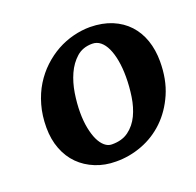

<svg xmlns="http://www.w3.org/2000/svg" viewBox="-84 -864 604 593"><g transform="rotate(-20 218.0 -567.0)"><path d="M202.6 -357.9Q166 -357.9 135.3 -370.4Q104.5 -382.8 82.3 -405Q60.1 -427.2 47.9 -459Q35.6 -490.7 35.6 -529.8Q35.6 -569.3 45.2 -603Q54.7 -636.7 71.5 -664.1Q88.4 -691.4 110.8 -712.4Q133.3 -733.4 158.9 -747.6Q184.6 -761.7 212.6 -768.8Q240.7 -775.9 268.1 -775.9Q308.6 -775.4 339.8 -762.5Q371.1 -749.5 392.3 -726.6Q413.6 -703.6 424.6 -671.9Q435.5 -640.1 435.5 -602.5Q435.5 -543 415.5 -497.3Q395.5 -451.7 363 -420.4Q330.6 -389.2 288.6 -373.3Q246.6 -357.4 202.6 -357.9ZM208 -412.1Q241.7 -411.6 263.7 -428Q285.6 -444.3 298.1 -470.5Q310.5 -496.6 315.4 -529.1Q320.3 -561.5 320.3 -593.8Q320.3 -623 315.9 -647.2Q311.5 -671.4 303.5 -688.7Q295.4 -706.1 283.7 -715.6Q272 -725.1 256.8 -725.1Q225.6 -725.1 205.1 -706.8Q184.6 -688.5 172.1 -660.9Q159.7 -633.3 154.5 -600.6Q149.4 -567.9 149.4 -538.6Q149.4 -509.3 154.1 -486.1Q158.7 -462.9 166.5 -446.5Q174.3 -430.2 185.1 -421.1Q195.8 -412.1 208 -412.1Z"/></g></svg>

Font: Merriweather Bold
Style: Italic
Weight: 700
Italic angle: -7°
Designer: Eben Sorkin ( eben@eyebytes.com )
Foundry: Eben Sorkin ( eben@eyebytes.com )
Version: Version 1.5; ttfautohint (v0.97) -l 13 -r 13 -G 200 -x 24 -f